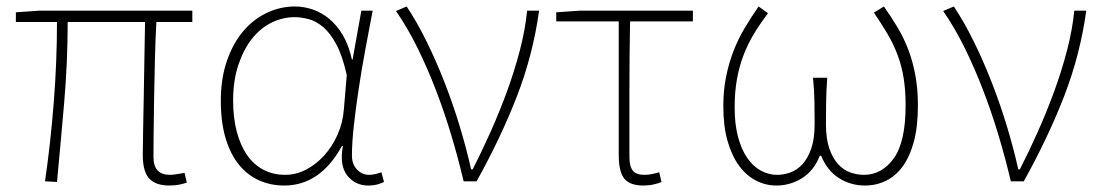

<svg xmlns="http://www.w3.org/2000/svg" viewBox="-20 -560 3399 593"><path d="M503 13Q461 13 441 -8.5Q421 -30 421 -81Q421 -108 422 -156.5Q423 -205 424 -262.5Q425 -320 426 -380.5Q427 -441 428 -492H189Q189 -367 178 -240.5Q167 -114 156 2L119 0Q136 -116 146 -243Q156 -370 156 -492H29V-522L101 -527H574V-492H463Q460 -439 458.5 -377.5Q457 -316 456 -257.5Q455 -199 454.5 -150.5Q454 -102 454 -75Q454 -20 505 -20Q512 -20 522.5 -21.5Q533 -23 550 -26L557 4Q545 8 532.5 10.5Q520 13 503 13Z M858 13Q815 13 779 -3.5Q743 -20 717 -52.5Q691 -85 676.5 -134Q662 -183 662 -249Q662 -318 681 -372.5Q700 -427 731.5 -464Q763 -501 804.5 -520.5Q846 -540 891 -540Q918 -540 945 -531Q972 -522 996 -502.5Q1020 -483 1038.5 -452Q1057 -421 1067 -376H1069L1096 -527H1131Q1120 -470 1108.5 -408Q1097 -346 1088 -286.5Q1079 -227 1073 -173.5Q1067 -120 1067 -79Q1067 -53 1082.5 -36.5Q1098 -20 1120 -20Q1130 -20 1140 -22.5Q1150 -25 1158 -28L1166 2Q1158 6 1146 9.5Q1134 13 1117 13Q1077 13 1052.5 -18Q1028 -49 1039 -109H1036Q969 13 858 13ZM861 -20Q894 -20 925 -36Q956 -52 981 -79.5Q1006 -107 1022.5 -144Q1039 -181 1042 -222L1051 -328Q1038 -387 1019 -422.5Q1000 -458 978 -476.5Q956 -495 933 -501Q910 -507 890 -507Q853 -507 818.5 -490Q784 -473 758 -440Q732 -407 716 -359Q700 -311 700 -249Q700 -197 711 -154.5Q722 -112 742.5 -82Q763 -52 793 -36Q823 -20 861 -20Z M1412 0Q1395 -72 1373.5 -143.5Q1352 -215 1326 -282.5Q1300 -350 1269.5 -412Q1239 -474 1203 -526L1236 -540Q1268 -492 1298 -431Q1328 -370 1354 -303Q1380 -236 1400.5 -168Q1421 -100 1435 -37H1440Q1468 -92 1495.5 -153.5Q1523 -215 1546 -278Q1569 -341 1585.5 -404Q1602 -467 1608 -527H1645Q1626 -390 1576.5 -262.5Q1527 -135 1452 0H1412Z M1967 13Q1925 13 1908 -8.5Q1891 -30 1891 -81V-494H1698V-522L1770 -527H2120V-494H1926Q1924 -388 1924 -284.5Q1924 -181 1924 -75Q1924 -46 1934.5 -33Q1945 -20 1970 -20Q1982 -20 1994 -22.5Q2006 -25 2016 -28L2023 2Q2015 6 1999.5 9.5Q1984 13 1967 13Z M2378 13Q2345 13 2315.5 -2Q2286 -17 2263.5 -47Q2241 -77 2227.5 -123Q2214 -169 2214 -232Q2214 -281 2222.5 -323Q2231 -365 2245.5 -402.5Q2260 -440 2280 -473.5Q2300 -507 2323 -540L2352 -519Q2327 -486 2308 -454.5Q2289 -423 2276 -388.5Q2263 -354 2256 -315Q2249 -276 2249 -228Q2249 -176 2259.5 -137Q2270 -98 2288 -72Q2306 -46 2330 -33Q2354 -20 2380 -20Q2401 -20 2421.5 -27.5Q2442 -35 2458.5 -53Q2475 -71 2485.5 -101Q2496 -131 2496 -177Q2496 -207 2495.5 -243.5Q2495 -280 2491 -320H2535Q2532 -280 2531.5 -243.5Q2531 -207 2531 -177Q2531 -131 2541.5 -101Q2552 -71 2568.5 -53Q2585 -35 2606 -27.5Q2627 -20 2648 -20Q2704 -20 2740.5 -71Q2777 -122 2777 -234Q2777 -281 2771 -318.5Q2765 -356 2752.5 -389.5Q2740 -423 2721.5 -454.5Q2703 -486 2679 -521L2710 -540Q2734 -506 2753.5 -473Q2773 -440 2786.5 -403.5Q2800 -367 2807.5 -325.5Q2815 -284 2815 -234Q2815 -169 2802.5 -122.5Q2790 -76 2768 -46Q2746 -16 2716 -1.5Q2686 13 2652 13Q2607 13 2571 -10Q2535 -33 2516 -79H2512Q2494 -33 2457.5 -10Q2421 13 2378 13Z M3102 0Q3085 -72 3063.5 -143.5Q3042 -215 3016 -282.5Q2990 -350 2959.5 -412Q2929 -474 2893 -526L2926 -540Q2958 -492 2988 -431Q3018 -370 3044 -303Q3070 -236 3090.5 -168Q3111 -100 3125 -37H3130Q3158 -92 3185.5 -153.5Q3213 -215 3236 -278Q3259 -341 3275.5 -404Q3292 -467 3298 -527H3335Q3316 -390 3266.5 -262.5Q3217 -135 3142 0H3102Z"/></svg>

Font: SpoqaHanSans
Style: Thin
Weight: 250
Designer: [Spoqa Han Sans] Dong-huui Kim \uAE40 \uB3D9 \uD718   [Noto Sans] Ryoko NISHIZUKA \u897F \u585A \u6DBC \u5B50  (kana & i
Foundry: Spoqa (http://bi.spoqa.com)
Version: Version 1.004;PS 1.004;hotconv 1.0.82;makeotf.lib2.5.63406